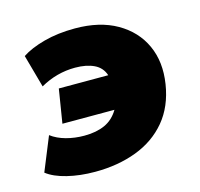

<svg xmlns="http://www.w3.org/2000/svg" viewBox="-84 -612 742 713"><g transform="rotate(-15 287.0 -255.0)"><path d="M198 12Q140 12 91 0Q42 -12 14 -34L67 -164Q91 -146 124 -137Q157 -128 194 -128Q240 -128 273 -143Q306 -158 326 -192H126L147 -322H337Q327 -353 297.5 -367Q268 -381 225 -381Q154 -381 91 -345L56 -471Q89 -493 142.5 -507.5Q196 -522 262 -522Q357 -522 422.5 -484.5Q488 -447 517.5 -382.5Q547 -318 534 -235Q521 -152 475 -97Q429 -42 357.5 -15Q286 12 198 12Z"/></g></svg>

Font: Winston Black
Style: Italic
Weight: 900
Italic angle: -9°
Designer: Original fonts by Vernon Adams / Changes by Cristiano Sobral
Foundry: VOriginal fonts by Vernon Adams / Changes by Cristiano Sobral
Version: Version 2.503;July 17, 2020;FontCreator 13.0.0.2655 64-bit